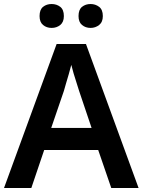

<svg xmlns="http://www.w3.org/2000/svg" viewBox="-20 -936 711 956"><path d="M534 0 469 -189H200L136 0H0L262 -717H408L670 0ZM374 -483Q370 -497 362 -521Q354 -545 346.5 -570.5Q339 -596 335 -613Q330 -593 322.5 -567Q315 -541 308 -518Q301 -495 298 -483L235 -299H436ZM177 -856Q177 -888 194.5 -902Q212 -916 237 -916Q262 -916 280 -902Q298 -888 298 -856Q298 -826 280 -811.5Q262 -797 237 -797Q212 -797 194.5 -811.5Q177 -826 177 -856ZM371 -856Q371 -888 388.5 -902Q406 -916 431 -916Q455 -916 473.5 -902Q492 -888 492 -856Q492 -826 473.5 -811.5Q455 -797 431 -797Q406 -797 388.5 -811.5Q371 -826 371 -856Z"/></svg>

Font: Noto Sans Ethiopic SemiBold
Style: Regular
Weight: 600
Designer: Monotype Design Team
Foundry: Monotype Imaging Inc.
Version: Version 2.102; ttfautohint (v1.8.4.7-5d5b)